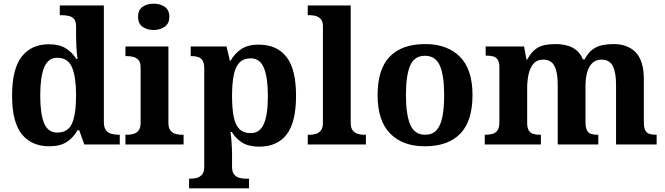

<svg xmlns="http://www.w3.org/2000/svg" viewBox="-20 -790 3637 1050"><path d="M250 10Q152 10 99 -56.5Q46 -123 46 -267Q46 -412 98.5 -480Q151 -548 248 -548Q304 -548 340 -525.5Q376 -503 397 -468H404Q400 -496.5 398 -531.2Q396 -566 396 -590V-645Q396 -673 385 -686Q374 -699 355.5 -703Q337 -707 315 -707H307V-760H548V-123Q548 -93 559.5 -78Q571 -63 589.8 -58Q608.6 -53 631 -53H635V0H441L413 -78H404Q382 -38 345.7 -14Q309.4 10 250 10ZM293.3 -65Q352 -65 374 -115.3Q396 -165.6 396 -269Q396 -368.2 374.1 -421.1Q352.3 -474 292.7 -474Q243 -474 221.5 -421.1Q200 -368.1 200 -268Q200 -166.5 221.4 -115.8Q242.9 -65 293.3 -65Z M666 0V-53H678Q693 -53 709.5 -57.5Q726 -62 737.5 -75.9Q749 -89.8 749 -117.7V-422Q749 -448.9 737 -462Q725 -475 708.5 -479Q692 -483 678 -483H666V-536H901V-118Q901 -90 912.5 -76Q924 -62 941 -57.5Q958 -53 972 -53H984V0ZM820.1 -626Q784 -626 759.5 -643.5Q735 -661 735 -698Q735 -736 759.7 -753Q784.5 -770 820.5 -770Q855 -770 880.5 -753Q906 -736 906 -698Q906 -661 880.4 -643.5Q854.8 -626 820.1 -626Z M1014 240V187H1026Q1041 187 1057.5 182.5Q1074 178 1085.5 164Q1097 150 1097 122V-413Q1097 -444 1088 -458.5Q1079 -473 1064 -478Q1049 -483 1030 -483H1023V-536H1219L1237 -458H1241Q1263 -497 1299.5 -521.5Q1336 -546 1394 -546Q1494 -546 1546.5 -479Q1599 -412 1599 -266Q1599 -121 1547.5 -54.5Q1496 12 1398 12Q1341 12 1305.5 -9.5Q1270 -31 1248 -68H1241Q1243 -54 1245 -30.5Q1247 -7 1248 15.5Q1249 38 1249 53V122Q1249 150 1260.5 164Q1272 178 1289 182.5Q1306 187 1320 187H1342V240ZM1351 -62Q1401 -62 1423 -112.5Q1445 -163 1445 -265Q1445 -365 1423.5 -418Q1402 -471 1352 -471Q1312 -471 1289.5 -447.5Q1267 -424 1258 -378Q1249 -332 1249 -266Q1249 -197 1258 -151.5Q1267 -106 1289.5 -84Q1312 -62 1351 -62Z M1663 0V-53H1675Q1690 -53 1706.5 -57.5Q1723 -62 1734.5 -76Q1746 -90 1746 -118V-646Q1746 -673 1734 -686Q1722 -699 1705.5 -703Q1689 -707 1675 -707H1663V-760H1898V-118Q1898 -90 1909.5 -76Q1921 -62 1938 -57.5Q1955 -53 1969 -53H1981V0Z M2302.6 10Q2183 10 2114 -59.3Q2045 -128.7 2045 -270.3Q2045 -411 2111.1 -480Q2177.2 -549 2306 -549Q2426 -549 2495 -480Q2564 -411 2564 -270.3Q2564 -128.7 2497.5 -59.3Q2431 10 2302.6 10ZM2305.2 -53Q2344 -53 2366.7 -77.4Q2389.3 -101.7 2399.2 -150.5Q2409 -199.2 2409 -270Q2409 -377 2385.5 -431Q2362 -485 2304 -485Q2246 -485 2223 -431.2Q2200 -377.5 2200 -270Q2200 -164 2223.5 -108.5Q2247 -53 2305.2 -53Z M2631 0V-53H2633Q2656.3 -53 2673.5 -57.8Q2690.7 -62.6 2700.9 -77.4Q2711 -92.3 2711 -122V-421Q2711 -449.5 2702 -463.2Q2693 -477 2677 -481.5Q2661 -486 2639 -486H2636V-536H2846L2859 -465H2864Q2884 -503 2907.5 -520.5Q2931 -538 2958.3 -543.5Q2985.6 -549 3017 -549Q3054 -549 3083.5 -540.5Q3113 -532 3134.5 -513.5Q3156 -495 3168 -465H3177Q3197 -503 3222 -520.5Q3247 -538 3275.8 -543.5Q3304.6 -549 3336 -549Q3413 -549 3457 -503.2Q3501 -457.4 3501 -356V-123.5Q3501 -93 3508.5 -78Q3516 -63 3531 -58Q3546 -53 3568 -53H3571V0H3349V-329Q3349 -394 3331.1 -429Q3313.3 -464 3269.2 -464Q3238 -464 3218.4 -444.4Q3198.8 -424.9 3190.4 -392.4Q3182 -360 3182 -321V-124Q3182 -93.5 3189.5 -78.3Q3197 -63 3212 -58Q3227 -53 3249 -53H3252V0H3030V-329Q3030 -394 3012.1 -429Q2994.1 -464 2949.8 -464Q2917 -464 2898.1 -442.5Q2879.3 -420.9 2871.1 -385.5Q2863 -350.1 2863 -309V-118Q2863 -90 2872 -76Q2881 -62 2897 -57.5Q2913 -53 2935 -53H2938V0Z"/></svg>

Font: Noto Serif Kannada
Style: Regular
Weight: 400
Designer: Universal Thirst, Indian Type Foundry and the Monotype Design Team
Foundry: Monotype Imaging Inc.
Version: Version 2.003